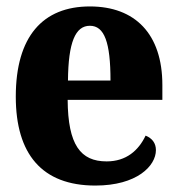

<svg xmlns="http://www.w3.org/2000/svg" viewBox="-20 -566 547 596"><path d="M276 10C405 10 464 -51 464 -100C464 -122 452 -137 432 -145C410 -99 372 -65 311 -65C230 -65 191 -116 190 -256H484V-302C484 -461 399 -546 259 -546C113 -546 29 -453 29 -266C29 -88 110 10 276 10ZM323 -316H191C192 -435 214 -486 259 -486C304 -486 323 -435 323 -316Z"/></svg>

Font: Noto Serif Condensed ExtraBold
Style: Regular
Weight: 800
Width: 3
Designer: Monotype Design Team
Foundry: Monotype Imaging Inc.
Version: Version 2.013